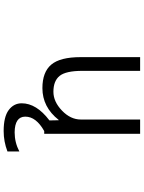

<svg xmlns="http://www.w3.org/2000/svg" viewBox="110 -670 779 1040"><g transform="rotate(90 500.0 -150.5)"><path d="M690.4 219.7Q613.3 219.7 576.7 192.4Q540 165 540 122.1Q540 42 632.8 -28.3L631.8 -78.1H629.9Q560.5 9.8 458 9.8Q371.1 9.8 330.6 -38.1Q290 -85.9 290 -197.3V-519.5H364.3V-207Q364.3 -117.2 391.6 -83.5Q418.9 -49.8 477.5 -49.8Q531.2 -49.8 579.6 -96.2Q627.9 -142.6 627.9 -198.2V-519.5H705.1V0H690.4Q612.3 43.9 612.3 102.5Q612.3 159.2 697.3 160.2Q752 160.2 800.8 134.8V199.2Q747.1 219.7 690.4 219.7Z"/></g></svg>

Font: GenEi Gothic M SemiLight
Style: Regular
Weight: 350
Designer: o_tamon (Modified); [Source Han Sans]
Ryoko NISHIZUKA  (kana & ideographs); Paul D. Hunt (Latin, Greek & Cyrillic); Wenl
Version: Version 1.1a;Original Version 1.004